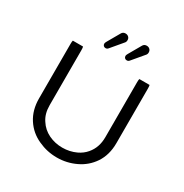

<svg xmlns="http://www.w3.org/2000/svg" viewBox="-195 -1021 1131 1179"><g transform="rotate(30 370.0 -431.5)"><path d="M98.1 -667Q95.7 -660.6 95.7 -641.6V-255.9Q95.7 -173.8 134.5 -114Q173.3 -54.2 239.3 -24.9Q301.3 3.9 371.1 3.9Q440.9 3.9 503.4 -25.9Q565.9 -55.2 604.5 -112.3Q644.5 -171.9 644.5 -255.9V-641.6Q644.5 -660.6 642.1 -667H569.8Q567.4 -660.6 567.4 -641.6V-252.9Q567.4 -180.2 525.4 -130.9Q502 -103 466.8 -86.4Q421.4 -65.4 369.6 -65.4Q317.9 -65.4 272.9 -86.9Q227.5 -108.9 201.2 -150.4Q172.9 -191.4 172.9 -252.9V-641.6Q172.9 -660.6 170.4 -667ZM424.8 -748Q424.8 -738.8 430.4 -733.2Q436 -727.5 445.3 -727.5Q455.6 -727.5 462.4 -735.8L530.3 -816.4Q538.1 -824.2 538.1 -836.9Q538.1 -850.6 529.3 -858.9Q520.5 -867.2 507.3 -867.2Q488.8 -867.2 480.5 -851.1L430.7 -764.2Q424.8 -753.9 424.8 -748ZM274.4 -748Q274.4 -738.8 280 -733.2Q285.6 -727.5 294.9 -727.5Q305.2 -727.5 312 -735.8L379.9 -816.4Q387.7 -824.2 387.7 -837.4Q387.7 -850.6 378.9 -858.9Q370.1 -867.2 356.9 -867.2Q338.4 -867.2 330.1 -851.1L280.3 -764.2Q274.4 -753.9 274.4 -748Z"/></g></svg>

Font: YuPearl-Light
Style: Light
Weight: 300
Designer: Max Yao
Foundry: Max-Everyday
Version: Version 1.011; ttfautohint (v1.8.3)